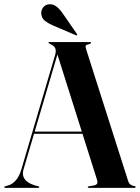

<svg xmlns="http://www.w3.org/2000/svg" viewBox="-26 -902 672 922"><path d="M135 -270H390L391.5 -259.5H132.5ZM162.5 -3.5Q162.5 -2 161.5 -1Q160.5 0 158.5 0H-1.5Q-3 0 -4.2 -1Q-5.5 -2 -5.5 -3.5Q-5.5 -5.5 -4 -6.2Q-2.5 -7 -1 -7.5L18 -13Q34 -18.5 50 -36Q66 -53.5 77 -90L239 -639Q244.5 -659 239 -670.8Q233.5 -682.5 218 -689Q212.5 -693 209.5 -694Q206.5 -695 206.5 -696.5Q206.5 -698.5 207.8 -699.2Q209 -700 212 -700H407Q409 -700 410.2 -699.2Q411.5 -698.5 411.5 -696.5Q411.5 -695 409 -693.5Q406.5 -692 400.5 -689.5Q388.5 -687.5 386 -682.8Q383.5 -678 388 -664.5L589 -34Q592.5 -22 600.2 -16Q608 -10 619.5 -8.5Q623 -7.5 624.2 -6.5Q625.5 -5.5 625.5 -3.5Q625.5 -2 624.2 -1Q623 0 621 0H400Q398 0 396.8 -1Q395.5 -2 395.5 -3.5Q395.5 -5.5 397 -6Q398.5 -6.5 401.5 -7.5L425.5 -11.5Q438 -14.5 440.8 -21.2Q443.5 -28 439.5 -40L247.5 -647.5L259.5 -673.5L87 -88.5Q81 -68 86.8 -53Q92.5 -38 106.8 -28Q121 -18 141.5 -11.5L157.5 -7.5Q160 -7 161.2 -6Q162.5 -5 162.5 -3.5ZM273.5 -840 343 -739.5Q344 -738 344.8 -736.2Q345.5 -734.5 344.5 -733.5Q343.5 -732 341.2 -732.2Q339 -732.5 338 -733L229 -779.5Q207.5 -788.5 190 -801.8Q172.5 -815 172 -840Q171.5 -854 182.2 -867.5Q193 -881 212 -881.5Q228.5 -882.5 243.8 -871.5Q259 -860.5 273.5 -840Z"/></svg>

Font: Fraunces 120pt SemiBold
Style: Regular
Weight: 600
Version: Version 1.000;[b76b70a41]